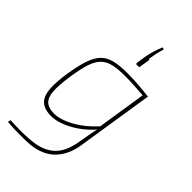

<svg xmlns="http://www.w3.org/2000/svg" viewBox="-289 -836 1146 1146"><g transform="rotate(45 284.5 -263.0)"><path d="M481 -480H506L430 6Q423 53 405.5 90.5Q388 128 361 155.5Q334 183 297 199Q260 215 212 220Q191 222 156.5 222.5Q122 223 86 222Q50 221 22 218L25 200Q54 201 84.5 202Q115 203 145 202Q175 201 204 198Q293 189 342 142.5Q391 96 406 4Q415 -52 422 -87Q429 -122 435 -138L429 -146ZM319 -492Q348 -492 377 -490.5Q406 -489 436.5 -486.5Q467 -484 498 -480L488 -462Q434 -465 397.5 -467.5Q361 -470 322 -470Q261 -470 222 -460.5Q183 -451 158.5 -426Q134 -401 119.5 -355.5Q105 -310 94 -238Q82 -159 84 -108.5Q86 -58 109 -34.5Q132 -11 182 -11Q215 -11 257.5 -27.5Q300 -44 345.5 -76.5Q391 -109 432 -155L437 -133Q394 -83 347 -51Q300 -19 257 -3.5Q214 12 182 12Q121 12 92.5 -15.5Q64 -43 60 -99Q56 -155 70 -242Q82 -317 98.5 -365.5Q115 -414 141.5 -442Q168 -470 211 -481Q254 -492 319 -492ZM324 -566Q320 -566 318.5 -568Q317 -570 317 -576L326 -636Q330 -660 339.5 -691.5Q349 -723 360 -749L374 -745Q365 -718 360.5 -697Q356 -676 351 -643Q354 -643 355.5 -640.5Q357 -638 356 -634L347 -576Q347 -570 344.5 -568Q342 -566 335 -566Z"/></g></svg>

Font: Exo 2 Thin
Style: Italic
Weight: 250
Italic angle: -8°
Designer: Natanael Gama
Foundry: Natanael Gama
Version: Version 2.010